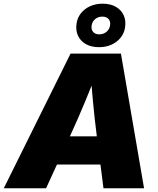

<svg xmlns="http://www.w3.org/2000/svg" viewBox="-54 -1017 852 1037"><path d="M-33.7 0 327.1 -727.5H599.1L724.1 0H504.9L468.8 -282.2Q457 -374 448.2 -467.8Q439.5 -561.5 432.6 -658.7H482.9Q444.3 -561.5 405.5 -467.8Q366.7 -374 324.2 -282.2L194.8 0ZM166.5 -128.4 191.4 -280.8H591.8L566.9 -128.4ZM481 -762.2Q438.5 -762.2 409.2 -779.1Q379.9 -795.9 366.7 -825.4Q353.5 -855 359.9 -892.1Q364.7 -922.9 384 -946.5Q403.3 -970.2 433.1 -983.6Q462.9 -997.1 500 -997.1Q542.5 -997.1 571.8 -980.2Q601.1 -963.4 614.3 -934.1Q627.4 -904.8 621.1 -866.7Q616.2 -836.4 596.9 -812.7Q577.6 -789.1 547.9 -775.6Q518.1 -762.2 481 -762.2ZM482.4 -831.5Q504.9 -831.5 521 -845Q537.1 -858.4 540.5 -879.4Q543.9 -900.9 532.5 -914.1Q521 -927.2 498.5 -927.2Q476.1 -927.2 460.2 -914.1Q444.3 -900.9 440.9 -879.4Q437.5 -858.4 448.7 -845Q460 -831.5 482.4 -831.5Z"/></svg>

Font: Inter 24pt Black
Style: Italic
Weight: 900
Italic angle: -9.3988°
Designer: Rasmus Andersson
Foundry: rsms
Version: Version 4.001;git-66647c0bb